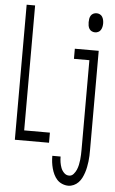

<svg xmlns="http://www.w3.org/2000/svg" viewBox="-62 -777 625 1041"><g transform="rotate(5 250.0 -256.0)"><path d="M40 0V-735H86V-55H226V0ZM422 -618Q413 -618 404.5 -622Q396 -626 391 -634Q386 -642 384.5 -651.5Q383 -661 383 -670Q383 -679 384.5 -688.5Q386 -698 391 -706Q396 -714 404.5 -718Q413 -722 422 -722Q431 -722 439.5 -718Q448 -714 453 -706Q458 -698 460 -688.5Q462 -679 462 -670Q462 -661 460 -651.5Q458 -642 453 -634Q448 -626 439.5 -622Q431 -618 422 -618ZM350 223Q333 223 316.5 216Q300 209 289 197Q278 185 270.5 169.5Q263 154 258.5 137Q254 120 252 103.5Q250 87 250 69H295Q295 85 297.5 100.5Q300 116 305.5 130.5Q311 145 322.5 156.5Q334 168 350 168Q364 168 374 156.5Q384 145 389.5 132Q395 119 398 105Q401 91 402.5 77Q404 63 404.5 48.5Q405 34 405 20V-465H321V-520H451V20Q451 36 450.5 51.5Q450 67 448 82.5Q446 98 443 113.5Q440 129 435 144Q430 159 423 173Q416 187 405 198.5Q394 210 379.5 216.5Q365 223 350 223Z"/></g></svg>

Font: Iosevka Fixed Light
Style: Regular
Weight: 300
Monospace: yes
Designer: Belleve Invis
Foundry: Belleve Invis
Version: Version 32.3.0